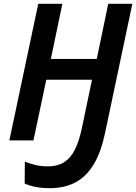

<svg xmlns="http://www.w3.org/2000/svg" viewBox="-20 -734 712 1004"><path d="M239 250Q201 250 169 244Q137 238 109 226L110 111Q136 122 166 129Q196 136 232 136Q280 136 314 115Q348 94 370.5 50.5Q393 7 408 -63L461 -317H222L155 0H29L180 -714H306L246 -426H486L546 -714H672L529 -37Q508 62 470 125.5Q432 189 375 219.5Q318 250 239 250Z"/></svg>

Font: Noto Sans Display SemiBold
Style: Italic
Weight: 600
Italic angle: -12°
Designer: Monotype Design Team
Foundry: Monotype Imaging Inc.
Version: Version 2.003